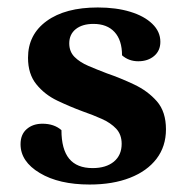

<svg xmlns="http://www.w3.org/2000/svg" viewBox="-20 -482 499 514"><path d="M219.9 12Q137.9 12 86.5 -18.8Q35 -49.6 35 -95.9Q35 -122.1 51.5 -136.4Q68 -150.8 93.7 -150.8Q124.8 -150.8 144.5 -133.6Q144.5 -82.4 165.1 -57.2Q185.8 -32 227.9 -32Q263.8 -32 284.8 -49.2Q305.7 -66.5 305.7 -97Q305.7 -121.7 291.1 -137.4Q276.4 -153 252.7 -163.6Q228.9 -174.3 201.2 -183.9Q167.4 -196.4 133.4 -212.6Q99.5 -228.8 77.3 -256.4Q55 -283.9 55 -327.3Q55 -389.5 104.9 -425.7Q154.7 -462 241.8 -462Q291 -462 328.6 -450.5Q366.2 -439.1 387.7 -418.2Q409.3 -397.4 409.3 -370.1Q409.3 -346.2 392.6 -332.1Q375.9 -318 350.2 -318Q324.8 -318 306.7 -333.9Q306.7 -374.5 286.6 -396.3Q266.6 -418 230.2 -418Q200.4 -418 182.9 -404.1Q165.4 -390.1 165.4 -365.9Q165.4 -344 179.4 -329.7Q193.5 -315.5 216.6 -305.6Q239.7 -295.7 266.2 -285.6Q302.6 -273.1 339.1 -255.8Q375.6 -238.6 400 -210.8Q424.3 -182.9 424.3 -135.8Q424.3 -90.1 399.1 -57Q373.8 -23.9 327.9 -6Q281.9 12 219.9 12Z"/></svg>

Font: Petrona
Style: Regular
Weight: 400
Designer: Ringo R. Seeber
Foundry: Ringo R. Seeber
Version: Version 2.001; ttfautohint (v1.8.3)